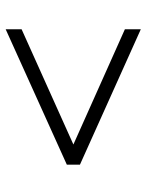

<svg xmlns="http://www.w3.org/2000/svg" viewBox="60 -672 515 675"><g transform="rotate(-90 317.5 -334.5)"><path d="M552 -97V-153L147 -334L552 -516V-572L76 -357V-311Z"/></g></svg>

Font: Stint Ultra Expanded
Style: Regular
Weight: 400
Width: 7
Designer: Astigmatic (AOETI)
Foundry: Astigmatic (AOETI)
Version: Version 1.000